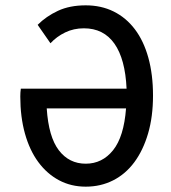

<svg xmlns="http://www.w3.org/2000/svg" viewBox="-20 -687 640 719"><path d="M301 12Q246 12 201 -12Q156 -36 123.5 -80Q91 -124 73.5 -186.5Q56 -249 56 -326Q56 -334 56.5 -341Q57 -348 58 -355H454Q449 -466 408.5 -523.5Q368 -581 294 -581Q256 -581 224 -565.5Q192 -550 169 -525L121 -594Q153 -626 197 -646.5Q241 -667 301 -667Q359 -667 405.5 -644Q452 -621 485 -577.5Q518 -534 535.5 -471Q553 -408 553 -329Q553 -250 534.5 -187Q516 -124 483 -79.5Q450 -35 403.5 -11.5Q357 12 301 12ZM301 -74Q363 -74 403.5 -124.5Q444 -175 452 -281H155Q162 -174 200.5 -124Q239 -74 301 -74Z"/></svg>

Font: SauceCodePro Nerd Font Mono
Style: Regular
Weight: 500
Monospace: yes
Designer: Paul D. Hunt, Teo Tuominen
Foundry: Adobe Systems Incorporated
Version: Version 2.030;PS 1.000;hotconv 16.6.51;makeotf.lib2.5.65220;